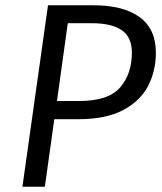

<svg xmlns="http://www.w3.org/2000/svg" viewBox="-20 -708 613 728"><path d="M571 -508Q571 -440 542 -383Q513 -326 447.5 -291Q382 -256 278 -256H186L150 0H65L162 -688H334Q448 -688 509.5 -643Q571 -598 571 -508ZM480 -508Q480 -568 441 -594Q402 -620 328 -620H237L196 -325H280Q391 -325 435.5 -376.5Q480 -428 480 -508Z"/></svg>

Font: FiraGO Book
Style: Italic
Weight: 350
Italic angle: -8°
Designer: bBox Type GmbH
Foundry: bBox Type GmbH
Version: Version 1.001